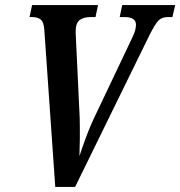

<svg xmlns="http://www.w3.org/2000/svg" viewBox="-20 -734 708 754"><path d="M154 -617Q152 -648 139.5 -657.5Q127 -667 106 -667H96L106 -714H365L355 -667H336Q309 -667 293 -655.5Q277 -644 277 -608Q277 -603 277.5 -597Q278 -591 278 -587L293 -270Q294 -227 293.5 -189Q293 -151 292 -121Q303 -155 319.5 -199.5Q336 -244 362 -297L497 -581Q507 -601 510.5 -614Q514 -627 514 -637Q514 -667 469 -667H450L460 -714H668L657 -667H639Q616 -667 602.5 -653.5Q589 -640 566 -594L275 0H197Z"/></svg>

Font: Noto Serif ExtraCondensed SemiBold
Style: Italic
Weight: 600
Width: 2
Italic angle: -12°
Designer: Monotype Design Team
Foundry: Monotype Imaging Inc.
Version: Version 2.013